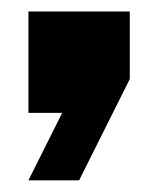

<svg xmlns="http://www.w3.org/2000/svg" viewBox="-20 -723 274 333"><path d="M87.9 -527.3H29.3V-703.1H205.1V-585.9L117.2 -410.2H29.3Z"/></svg>

Font: Gerhaus
Style: Regular
Weight: 400
Designer: GGBotNet
Foundry: GGBotNet
Version: 1.01